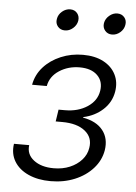

<svg xmlns="http://www.w3.org/2000/svg" viewBox="-53 -773 583 821"><g transform="rotate(5 238.5 -362.5)"><path d="M194.8 6.8Q140.6 6.8 99.9 -11.5Q59.1 -29.8 39.1 -62.7Q19 -95.7 25.4 -138.7H90.8Q85.4 -99.1 117.7 -74.2Q149.9 -49.3 203.6 -49.3Q241.7 -49.3 272.5 -62.3Q303.2 -75.2 323.2 -97.7Q343.3 -120.1 347.7 -148.9Q355.5 -194.3 321 -221.9Q286.6 -249.5 222.7 -249.5H194.8L202.6 -300.8H230.5Q286.1 -300.8 326.2 -327.1Q366.2 -353.5 373 -396.5Q379.4 -437.5 353.3 -463.1Q327.1 -488.8 277.3 -488.8Q228 -488.8 189.7 -463.9Q151.4 -439 143.6 -397H80.6Q88.4 -440.4 117.9 -473.4Q147.5 -506.3 191.7 -524.9Q235.8 -543.5 286.6 -543.5Q338.4 -543.5 374.5 -524.4Q410.6 -505.4 427.2 -472.4Q443.8 -439.5 437 -398.4Q429.2 -352.1 394.3 -320.3Q359.4 -288.6 310.5 -278.3L310.1 -275.9Q368.2 -265.6 395.5 -230.7Q422.9 -195.8 414.6 -144.5Q407.2 -101.1 376.5 -66.7Q345.7 -32.2 298.6 -12.7Q251.5 6.8 194.8 6.8ZM402.3 -640.6Q383.3 -640.6 372.1 -654.1Q360.8 -667.5 363.8 -686.5Q367.2 -705.6 383.1 -719Q398.9 -732.4 417.5 -732.4Q436.5 -732.4 447.8 -719Q459 -705.6 455.6 -686.5Q452.6 -667.5 437 -654.1Q421.4 -640.6 402.3 -640.6ZM199.7 -640.6Q180.7 -640.6 169.4 -654.1Q158.2 -667.5 161.6 -686.5Q164.6 -705.6 180.4 -719Q196.3 -732.4 215.3 -732.4Q234.4 -732.4 245.4 -719Q256.3 -705.6 253.4 -686.5Q250 -667.5 234.4 -654.1Q218.8 -640.6 199.7 -640.6Z"/></g></svg>

Font: Inter 20pt Light
Style: Italic
Weight: 300
Italic angle: -9.3988°
Version: Version 4.001;git-66647c0bb